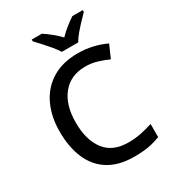

<svg xmlns="http://www.w3.org/2000/svg" viewBox="-223 -1063 1079 1195"><g transform="rotate(-30 317.0 -465.5)"><path d="M400 -629Q294 -629 234.5 -556Q175 -483 175 -356Q175 -230 230.5 -157.5Q286 -85 399 -85Q445 -85 487.5 -93.5Q530 -102 574 -116V-22Q531 -5 487.5 2.5Q444 10 386 10Q276 10 203.5 -35Q131 -80 95.5 -163Q60 -246 60 -357Q60 -465 99.5 -548Q139 -631 215 -677.5Q291 -724 400 -724Q455 -724 506.5 -712Q558 -700 601 -679L561 -588Q526 -604 485.5 -616.5Q445 -629 400 -629ZM320 -781Q306 -804 284 -830.5Q262 -857 238 -883Q214 -909 196 -928V-941H269Q295 -924 323.5 -901Q352 -878 378 -851Q404 -878 433 -901Q462 -924 488 -941H563V-928Q544 -909 519.5 -883Q495 -857 472.5 -830.5Q450 -804 438 -781Z"/></g></svg>

Font: Noto Sans Nag Mundari Medium
Style: Regular
Weight: 500
Version: Version 1.000